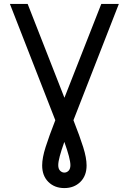

<svg xmlns="http://www.w3.org/2000/svg" viewBox="-20 -720 656 979"><path d="M308 239Q258.5 239 226.8 207.8Q195 176.5 195 123.5Q195 85 212.5 30Q230 -25 262 -107L30.5 -700H121L308.5 -221.5L496.5 -700H586L354.5 -107Q387 -24.5 404.2 30.2Q421.5 85 421.5 123.5Q421.5 176.5 389.5 207.8Q357.5 239 308 239ZM308 160Q320.5 160 329.8 150.5Q339 141 339 122Q339 89.5 308 3.5Q292.5 47 284.8 76.2Q277 105.5 277 122Q277 141 286.5 150.5Q296 160 308 160Z"/></svg>

Font: Overpass Mono Light
Style: Regular
Weight: 400
Monospace: yes
Version: Version 4.000